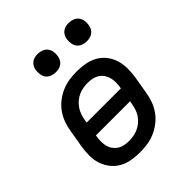

<svg xmlns="http://www.w3.org/2000/svg" viewBox="-204 -869 1008 1008"><g transform="rotate(-45 300.0 -365.0)"><path d="M254 8Q223 8 192 2.5Q161 -3 135.5 -17.5Q110 -32 91.5 -55.5Q73 -79 63.5 -107.5Q54 -136 54 -167.5Q54 -199 59 -231L76 -331Q80 -358 90 -385Q100 -412 117 -436Q134 -460 158 -478.5Q182 -497 209 -508.5Q236 -520 263.5 -524Q291 -528 319 -528Q350 -528 381 -522.5Q412 -517 438 -502.5Q464 -488 482.5 -464.5Q501 -441 510 -412.5Q519 -384 519.5 -352.5Q520 -321 515 -289L498 -189Q494 -162 484 -135Q474 -108 457 -84Q440 -60 416 -41.5Q392 -23 365 -11.5Q338 0 310 4Q282 8 254 8ZM167 -301H421V-303Q424 -321 424.5 -338.5Q425 -356 421 -373Q417 -390 408 -404Q399 -418 385 -427.5Q371 -437 353.5 -441Q336 -445 318 -445Q301 -445 283.5 -442Q266 -439 249.5 -431.5Q233 -424 218.5 -411.5Q204 -399 194 -384Q184 -369 178 -352Q172 -335 169 -317ZM255 -75Q272 -75 289.5 -78Q307 -81 324 -88.5Q341 -96 355.5 -108.5Q370 -121 380 -136Q390 -151 395.5 -168Q401 -185 404 -203L407 -219H153V-217Q150 -199 149.5 -181.5Q149 -164 152.5 -147Q156 -130 165.5 -116Q175 -102 188.5 -92.5Q202 -83 219.5 -79Q237 -75 255 -75ZM469 -602Q453 -602 438 -608Q423 -614 414 -626Q405 -638 403 -654Q401 -670 403 -686Q405 -698 411 -708.5Q417 -719 426.5 -726Q436 -733 447 -735.5Q458 -738 470 -738Q486 -738 501 -732Q516 -726 525 -714Q534 -702 536.5 -686Q539 -670 536 -654Q534 -642 528.5 -631.5Q523 -621 513 -614Q503 -607 492 -604.5Q481 -602 469 -602ZM239 -602Q223 -602 208 -608Q193 -614 184 -626Q175 -638 173 -654Q171 -670 173 -686Q175 -698 181 -708.5Q187 -719 196.5 -726Q206 -733 217 -735.5Q228 -738 240 -738Q256 -738 271 -732Q286 -726 295 -714Q304 -702 306.5 -686Q309 -670 306 -654Q304 -642 298.5 -631.5Q293 -621 283 -614Q273 -607 262 -604.5Q251 -602 239 -602Z"/></g></svg>

Font: Iosevka Md Ex Obl
Style: Regular
Weight: 500
Width: 7
Italic angle: -9°
Monospace: yes
Designer: Belleve Invis
Foundry: Belleve Invis
Version: Version 32.5.0; ttfautohint (v1.8.4)